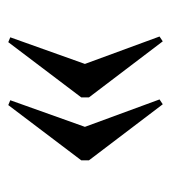

<svg xmlns="http://www.w3.org/2000/svg" viewBox="6 -482 423 476"><g transform="rotate(-90 218.0 -244.5)"><path d="M209 -61 197 -53 58 -236V-255L195 -436L207 -431L141 -246ZM365 -61 353 -53 214 -236V-255L351 -436L363 -431L297 -246Z"/></g></svg>

Font: Libre Caslon Text
Style: Regular
Weight: 400
Designer: Pablo Impallari, Rodrigo Fuenzalida
Foundry: Pablo Impallari, Rodrigo Fuenzalida
Version: Version 1.002